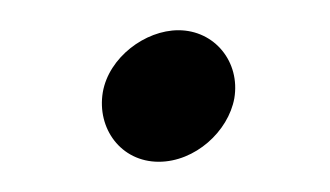

<svg xmlns="http://www.w3.org/2000/svg" viewBox="-20 -80 218 127"><path d="M48 -19C44 5 60 27 85 27C109 27 131 7 135 -15C139 -39 122 -60 98 -60C76 -60 52 -42 48 -19Z"/></svg>

Font: Scribbler
Style: BlkIta
Weight: 900
Designer: Mew Too
Foundry: Cannot Into Space Fonts
Version: Version 1.001